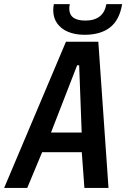

<svg xmlns="http://www.w3.org/2000/svg" viewBox="-28 -932 648 952"><path d="M299 -725H459.5L510 0H390.5L377.5 -177.5H181L107 0H-7.5ZM377 -275 364.5 -608.5H354.5L225 -275ZM236 -881.5Q236 -896 239 -911.5H318Q315.5 -898 315.5 -889.5Q315.5 -830 395 -830Q485 -830 499.5 -911.5H577.5Q565 -833.5 518.2 -796.5Q471.5 -759.5 391 -759.5Q345 -759.5 310 -774Q275 -788.5 255.5 -816Q236 -843.5 236 -881.5Z"/></svg>

Font: JuliaMono SemiBold
Style: Italic
Weight: 600
Italic angle: -9°
Monospace: yes
Designer: cormullion
Foundry: corm
Version: Version 0.056; ttfautohint (v1.8.4)